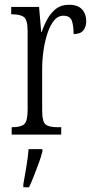

<svg xmlns="http://www.w3.org/2000/svg" viewBox="-20 -565 393 806"><path d="M29 0V-31H31Q66 -31 81 -43Q96 -55 96 -105V-433Q96 -481 81 -493Q66 -505 30 -505H27V-536H144L153 -431H155Q165 -460 179.5 -486Q194 -512 215.5 -528.5Q237 -545 270 -545Q307 -545 324.5 -525.5Q342 -506 342 -476Q342 -452 329.5 -437Q317 -422 289 -422Q289 -457 281.5 -478Q274 -499 246 -499Q223 -499 206.5 -478.5Q190 -458 179 -424.5Q168 -391 162.5 -352Q157 -313 157 -275V-103Q157 -54 171.5 -42.5Q186 -31 221 -31H237V0ZM78 208Q84 173 90.5 136Q97 99 100 61H158V71Q153 92 143 119Q133 146 122.5 173Q112 200 102 221H78Z"/></svg>

Font: Noto Serif Tamil ExtraCondensed Light
Style: Regular
Weight: 300
Width: 2
Designer: Indian Type Foundry, Tom Grace, and the Monotype Design Team
Foundry: Monotype Imaging Inc.
Version: Version 2.004; ttfautohint (v1.8.4.7-5d5b)